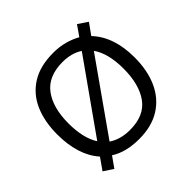

<svg xmlns="http://www.w3.org/2000/svg" viewBox="-189 -937 1158 1158"><g transform="rotate(-45 390.5 -357.5)"><path d="M720 -358Q720 -247 682.5 -164.5Q645 -82 572 -36Q499 10 391 10Q279 10 206 -37L158 31L97 -9L149 -83Q105 -132 83 -202Q61 -272 61 -359Q61 -469 97 -551Q133 -633 206.5 -679Q280 -725 392 -725Q444 -725 488.5 -713Q533 -701 570 -680L616 -746L677 -705L626 -634Q720 -535 720 -358ZM156 -358Q156 -297 167.5 -247Q179 -197 203 -160L522 -611Q470 -646 392 -646Q271 -646 213.5 -569.5Q156 -493 156 -358ZM625 -358Q625 -487 574 -560L254 -106Q280 -88 314.5 -78Q349 -68 391 -68Q513 -68 569 -145.5Q625 -223 625 -358Z"/></g></svg>

Font: Noto Sans Nushu
Style: Regular
Weight: 400
Designer: Lisa Huang
Foundry: Lisa Huang
Version: Version 1.003; ttfautohint (v1.8.4.7-5d5b)